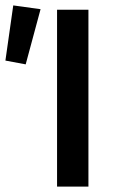

<svg xmlns="http://www.w3.org/2000/svg" viewBox="-36 -690 430 710"><path d="M175 0V-654H291V0ZM-16 -466 13 -670 114 -656 59 -452Z"/></svg>

Font: Giro Semibold
Style: Regular
Weight: 600
Designer: Paul D. Hunt
Foundry: Adobe Systems Incorporated
Version: Version 1.000;PS 1.0;hotconv 1.0.88;makeotf.lib2.5.647800